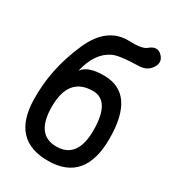

<svg xmlns="http://www.w3.org/2000/svg" viewBox="-189 -866 904 999"><g transform="rotate(30 263.0 -366.5)"><path d="M107.4 -571.8Q28.8 -393.6 33.2 -211.9Q38.1 28.8 258.3 26.9Q476.1 24.9 476.1 -232.4Q476.1 -501.5 290.5 -503.4Q191.9 -504.9 159.2 -458.5Q187 -578.1 266.1 -616.2Q304.2 -634.8 418.5 -636.7Q469.2 -637.7 493.2 -676.3Q517.1 -713.9 485.8 -745.1Q453.6 -776.9 412.6 -742.2Q389.2 -721.7 313 -724.6Q176.3 -730 107.4 -571.8ZM278.3 -405.3Q381.8 -405.3 382.3 -228Q381.8 -59.1 255.9 -59.1Q132.8 -59.1 132.8 -228Q132.8 -405.3 278.3 -405.3Z"/></g></svg>

Font: Comic Relief
Style: Regular
Weight: 400
Designer: Jeff Davis
Foundry: Loudifier
Version: Version 1.200; ttfautohint (v1.8.4.7-5d5b)